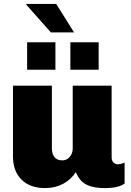

<svg xmlns="http://www.w3.org/2000/svg" viewBox="-20 -947 668 977"><path d="M210 10Q132 10 89 -33.5Q46 -77 46 -150V-511H244V-191Q244 -166 256.5 -148.5Q269 -131 297 -131Q312 -131 324 -139Q336 -147 343 -161Q350 -175 350 -191V-511H548V-148Q548 -128 558 -119.5Q568 -111 579 -111Q588 -111 597 -113.5Q606 -116 614 -120V-13Q601 -3 576.5 3.5Q552 10 513 10Q469 10 439.5 0.5Q410 -9 393 -27.5Q376 -46 366 -71Q341 -33 301 -11.5Q261 10 210 10ZM239 -782 113 -924 115 -927H266L357 -782ZM118 -592V-732H262V-592ZM338 -592V-732H482V-592Z"/></svg>

Font: Chivo Medium Black
Style: Regular
Weight: 900
Version: Version 2.002